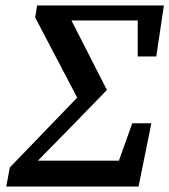

<svg xmlns="http://www.w3.org/2000/svg" viewBox="-20 -684 621 704"><path d="M3 0 16 -70 263 -326 109 -620 116 -664H581L553 -477H485V-609H242L372 -354L228 -206L119 -95H416L465 -232H535L488 0Z"/></svg>

Font: Source Serif 4 Semibold
Style: Italic
Weight: 600
Italic angle: -12°
Designer: Frank Grießhammer
Foundry: Adobe
Version: Version 4.005;hotconv 1.1.0;makeotfexe 2.6.0